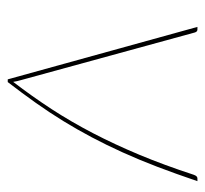

<svg xmlns="http://www.w3.org/2000/svg" viewBox="-37 -493 530 496"><g transform="rotate(90 228.0 -245.0)"><path d="M448 -490Q429 -434 410.8 -386.2Q392.5 -338.5 373.5 -296.5Q354.5 -254.5 334.5 -216.8Q314.5 -179 292.5 -143.2Q270.5 -107.5 245.5 -72.2Q220.5 -37 192 0H185L49.5 -490H56.5Q62 -490 64 -483L187 -34Q190 -24 191.5 -14Q229 -63 261.8 -113.2Q294.5 -163.5 323.8 -219.8Q353 -276 379.8 -340Q406.5 -404 431.5 -480.5Q433.5 -486 435.8 -488Q438 -490 441 -490Z"/></g></svg>

Font: Lato Hairline
Style: Italic
Weight: 100
Italic angle: -7°
Designer: Lukasz Dziedzic
Foundry: tyPoland Lukasz Dziedzic
Version: Version 2.007; 2014-02-27